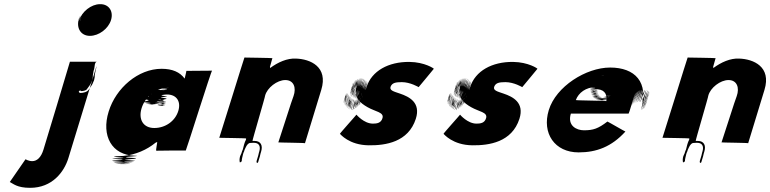

<svg xmlns="http://www.w3.org/2000/svg" viewBox="-20 -788 3695 921"><path d="M459.8 -768C417.8 -768 371.8 -732 359.6 -689C347.5 -646 376.1 -733 363.3 -691C349.8 -647 378.6 -738 365.2 -694C352.3 -652 380.2 -740 367.4 -698C354.6 -656 379.2 -743 365 -700C350.9 -657 376.5 -744 362 -700C347.6 -656 372.2 -743 358.4 -698C344.9 -654 367.3 -616 411.3 -616C454.3 -616 499.7 -650 512.6 -692C525.4 -734 502.1 -769 459.8 -768ZM431.7 -457 430.2 -452C429 -448 428 -445 427.8 -441C426.9 -438 427 -435 426.4 -433C424.2 -426 426.4 -420 424 -412C423 -409 422.8 -405 421.9 -402C421.3 -400 419.7 -398 419.1 -396C414.8 -382 404.7 -372 397.4 -361C392.9 -353 377.3 -351 368.3 -351C367.9 -353 365.5 -355 361.9 -353C353.7 -349 360.6 -342 365.6 -342C379.6 -342 399.1 -347 405.5 -358C413.1 -370 423.5 -381 428.1 -396C428.7 -398 430.3 -400 430.9 -402C431.8 -405 432.3 -410 433.3 -413C435.7 -421 433.2 -426 435.4 -433C436 -435 436.2 -439 437.1 -442C438.4 -446 438.3 -449 439.5 -453C441.3 -459 442.5 -466 443 -471L308.2 -30C287.7 37 230.5 113 124.5 113C61.5 113 43.6 93 27 85L102.3 -24C102.3 -24 117.6 -15 134.6 -15C157.6 -15 177.1 -33 188.4 -70C188.7 -71 316.1 -491 315.4 -492H444.4C432.5 -489 434.8 -467 431.7 -457Z M501.3 -253C464.9 -137 516.1 -43 627.5 -41C678.9 -39 512.7 -35 623.2 -30C673.6 -25 506.7 -22 618.1 -20C669.5 -18 502.6 -15 613 -13C663.4 -11 495.8 -9 606.4 -8C657.1 -7 488.5 -5 595.9 -3C644.3 -1 474.3 -1 582.3 -1C629.3 -1 461.6 -2 571.9 -3C622.2 -4 454.8 -6 563.8 -9C613.7 -12 445.6 -15 558.1 -20C610.3 -24 446.3 -27 559.9 -29C614.8 -32 453 -36 571.2 -40C629.8 -45 685.4 -70 725.5 -103C727.8 -104 731.4 -106 733.7 -107C736 -108 725.9 -65 729.9 -65C735.2 -66 869.2 -66 871.2 -66C873.2 -66 993.6 -450 997.3 -449L874 -448C875 -448 865.7 -411 865.7 -411C843.1 -442 807 -458 755 -458C643 -458 535.9 -366 501.3 -253ZM659.2 -269C676.4 -325 728.6 -365 778.9 -366C828.8 -369 727.2 -367 775.2 -367C825.2 -367 719 -363 769 -363C819 -363 718.1 -360 768.1 -360C817.1 -360 717.8 -359 767.8 -359C816.1 -357 715.2 -354 765.2 -354C813.2 -354 711.5 -355 759.5 -355C801.5 -355 730.1 -357 730.1 -357C774.1 -357 669.5 -355 717.2 -354C763.9 -353 661.6 -352 709 -350C755.4 -348 651.5 -345 695.9 -340C739.4 -335 634.2 -331 682 -327C728.8 -323 627.2 -318 678.1 -311C728.2 -305 631.7 -300 685.5 -296C739.3 -292 642.7 -290 695.4 -289C748.1 -288 652.4 -286 708.4 -286C764.4 -286 671.4 -286 727.4 -289C782 -291 686.6 -293 739.2 -295C791.8 -297 694.4 -299 748.3 -302C800.2 -305 703.8 -310 754.8 -310C804.8 -310 702.3 -302 752.7 -300C802.1 -298 701.8 -297 752.2 -295C801.6 -293 700.1 -288 751.1 -288C801.1 -288 699.8 -284 749.8 -284C799.8 -284 700.2 -282 750.9 -281C800.6 -280 701.6 -280 753.6 -280C804.6 -280 705.6 -280 756.9 -281C807.2 -282 709.1 -285 759.1 -285C809.1 -285 710.4 -289 760.4 -289C809.4 -289 711.5 -296 761.5 -296C811.5 -296 713 -301 763 -301C812 -301 712.6 -306 764.1 -311C814.6 -316 716.1 -321 766.8 -323C816.4 -325 718.6 -329 770.1 -334C821.9 -340 850.6 -306 835.3 -256C820 -206 772.2 -174 720.2 -174C666.2 -174 643 -216 659.2 -269Z M1153.5 -103 1150.4 -93C1148.3 -86 1147.8 -81 1145.6 -74L1144.4 -70C1142.2 -66 1141 -62 1139.4 -57L1138.2 -53C1136.7 -48 1133.1 -43 1131.9 -39C1128.3 -27 1128.5 -18 1130.1 -10C1131.1 -7 1139 -13 1139.6 -15C1139.3 -24 1143.3 -37 1145.7 -48L1146.9 -52L1147.8 -55C1148.4 -57 1150 -59 1150.6 -61L1151.9 -65L1153.4 -70C1160.7 -84 1163.4 -96 1177.2 -102C1182.2 -102 1188.5 -103 1193.5 -103H1198.5C1222.5 -103 1231.3 -86 1223.6 -61L1221.8 -55C1220.3 -50 1220.1 -46 1218.8 -42L1217.6 -38L1216.4 -34L1215.2 -30L1211.5 -18C1210.3 -14 1210.1 -10 1211.4 -8C1217.9 -3 1219.3 -14 1220.5 -18L1223.9 -29L1225.4 -34L1226.6 -38C1228.1 -43 1228.4 -47 1229.6 -51L1230.8 -55L1232.6 -61C1241.5 -90 1231.2 -112 1201.2 -112H1196.2H1191.2C1189.2 -112 1253.6 -329 1251.6 -329C1261.2 -367 1309.5 -404 1348.5 -404C1389.5 -404 1402.2 -367 1388 -327C1385.7 -326 1316.4 -106 1315.1 -105C1313.8 -104 1444.5 -103 1442.9 -101L1521.1 -357C1555.1 -468 1468.4 -505 1399 -507C1357.6 -509 1313.8 -490 1274.9 -461C1276.6 -463 1275.2 -465 1274.8 -467L1286.6 -509C1286.9 -510 1153.5 -512 1152.5 -512C1151.5 -512 1032.8 -127 1031.8 -127C1031.8 -127 1161.2 -125 1160.9 -124C1159.3 -122 1159.7 -120 1160.4 -119L1160.1 -118C1157.9 -114 1155 -108 1153.5 -103Z M1944.1 -491C1843.4 -492 1763 -448 1738.1 -370C1719.7 -313 1759.9 -451 1735.7 -372C1718 -314 1757.9 -451 1733.7 -372C1716 -314 1756.9 -451 1732 -373C1713.6 -316 1753.8 -454 1728 -376C1708.5 -319 1749.7 -457 1724.9 -379C1706.4 -322 1746.6 -460 1720.8 -382C1701.7 -326 1741.6 -463 1716 -386C1695.9 -330 1736.5 -466 1710.6 -388C1691.2 -331 1732.1 -468 1705.9 -389C1686.2 -331 1727.1 -468 1700.9 -389C1681.2 -331 1721.8 -467 1695.3 -387C1675.6 -329 1714.9 -464 1689.7 -385C1671 -327 1711.2 -462 1685.1 -383C1665.1 -324 1705.6 -460 1679.2 -380C1659.1 -321 1699.4 -456 1672.6 -375C1652.3 -315 1691.3 -449 1666.5 -368C1648.2 -308 1689.4 -443 1664.7 -362C1646.3 -302 1687.6 -437 1663.8 -356C1646.5 -296 1687.8 -431 1664 -350C1646.7 -290 1689.6 -424 1666.2 -344C1649.1 -285 1692.4 -420 1669.9 -340C1653.9 -281 1698.5 -417 1676 -337C1660.3 -279 1702.6 -414 1680.4 -335C1664.7 -277 1708 -412 1684.8 -333C1668.1 -275 1710.3 -410 1688.2 -331C1672.5 -273 1715.7 -408 1692.6 -329C1675.9 -271 1720.4 -407 1696 -327C1678.2 -269 1722.5 -404 1698.4 -325C1680.6 -267 1725.6 -401 1701.4 -322C1683.4 -263 1728 -399 1705.5 -319C1688.5 -260 1731.1 -396 1708.6 -316C1691.9 -258 1734.2 -393 1710 -314C1692.3 -256 1733.8 -392 1709.4 -312C1691.3 -253 1731.6 -388 1707.5 -309C1689.4 -250 1730 -386 1704.2 -305C1685.2 -246 1725.5 -381 1698.7 -300C1678.4 -240 1718.6 -375 1693.2 -295C1674.2 -236 1714.7 -372 1689.3 -292C1670.2 -233 1710.8 -369 1685.4 -289C1666.3 -230 1706.6 -365 1680.1 -285C1661.1 -226 1701.7 -362 1676.5 -283C1657.8 -225 1699.7 -362 1673.8 -284C1654.4 -227 1693.6 -365 1667.7 -287C1648.3 -230 1688.5 -368 1662.7 -290C1643.2 -233 1684.4 -371 1658.6 -293C1639.2 -236 1679.6 -375 1654.8 -297C1636.4 -240 1677.6 -378 1651.7 -300C1633.3 -243 1673.5 -381 1648.9 -304C1630.8 -248 1670.7 -385 1644.9 -307C1626.4 -250 1667.9 -389 1643.1 -311C1624.7 -254 1665.5 -391 1641.7 -313C1624 -255 1664.5 -394 1640.3 -315C1622.9 -258 1663.8 -395 1638.9 -317C1620.5 -260 1660.1 -396 1634.9 -317C1616.2 -259 1656.5 -394 1632 -314C1614 -255 1656.5 -391 1632.1 -311C1614.3 -253 1656.6 -388 1632.5 -309C1614.4 -250 1657.4 -384 1634.9 -304C1617.9 -245 1660.5 -381 1638 -301C1621 -242 1663.3 -377 1640.8 -297C1624.8 -238 1667 -373 1643.6 -293C1627.5 -234 1669.8 -369 1647.4 -289C1631.3 -230 1673.9 -366 1651.4 -286C1635.4 -227 1678.7 -362 1656.2 -282C1640.2 -223 1683.8 -359 1661.3 -279C1645.3 -220 1689.8 -356 1667.4 -276C1652.3 -217 1695.9 -353 1674.8 -274C1660 -216 1704.2 -354 1684 -278C1668.9 -222 1713.4 -361 1690.5 -283C1674.1 -226 1717.3 -364 1694.4 -286C1678 -229 1721.2 -367 1698.4 -289C1681.9 -232 1725.4 -371 1703.9 -294C1689.1 -239 1733.6 -378 1711 -301C1694.9 -245 1737.1 -383 1714.2 -305C1698.1 -249 1741.6 -388 1718.1 -311C1702.3 -256 1743.8 -395 1719.2 -318C1701.1 -262 1742.3 -400 1715.8 -323C1696.3 -266 1736.5 -404 1712.7 -326C1694.9 -268 1733.7 -408 1709.6 -329C1692.2 -272 1731.3 -410 1706.5 -332C1688.1 -275 1729.3 -413 1703.4 -335C1684 -278 1725.2 -416 1699.3 -338C1679.9 -281 1720.8 -418 1694.9 -340C1675.5 -283 1716.4 -420 1690.6 -342C1671.1 -285 1711.7 -421 1685.9 -343C1666.4 -286 1707.3 -423 1681.5 -345C1662.1 -288 1703.2 -426 1677.4 -348C1658 -291 1699.9 -428 1675 -350C1656.6 -293 1698.8 -431 1674.2 -354C1656.1 -298 1697.3 -436 1673.8 -359C1655.6 -303 1697.5 -440 1674 -363L1674.9 -366C1657.5 -309 1701 -448 1678.1 -370C1662 -314 1704.9 -451 1682 -373C1665.6 -316 1709.5 -453 1686.6 -375C1671.2 -318 1714.1 -455 1691.3 -377C1674.8 -320 1707.9 -294 1742.8 -274C1781 -252 1822.4 -250 1814.9 -222C1808.2 -197 1786.6 -195 1768.6 -195C1725.6 -195 1689.8 -238 1689.8 -238C1690.8 -238 1608.9 -147 1610.6 -146C1612.3 -145 1654.1 -92 1748.8 -91C1829.5 -90 1938.4 -106 1974.6 -218C1999.5 -296 1943.1 -324 1898.6 -339C1869.7 -349 1846.2 -354 1854 -373C1861.2 -390 1876.5 -394 1907.5 -394C1948.5 -394 1988.1 -370 1988.1 -370C1989.1 -370 2059.7 -457 2061 -458C2062.3 -459 2017.8 -490 1944.1 -491Z M2441.1 -491C2340.4 -492 2260 -448 2235.1 -370C2216.7 -313 2256.9 -451 2232.7 -372C2215 -314 2254.9 -451 2230.7 -372C2213 -314 2253.9 -451 2229 -373C2210.6 -316 2250.8 -454 2225 -376C2205.5 -319 2246.7 -457 2221.9 -379C2203.4 -322 2243.6 -460 2217.8 -382C2198.7 -326 2238.6 -463 2213 -386C2192.9 -330 2233.5 -466 2207.6 -388C2188.2 -331 2229.1 -468 2202.9 -389C2183.2 -331 2224.1 -468 2197.9 -389C2178.2 -331 2218.8 -467 2192.3 -387C2172.6 -329 2211.9 -464 2186.7 -385C2168 -327 2208.2 -462 2182.1 -383C2162.1 -324 2202.6 -460 2176.2 -380C2156.1 -321 2196.4 -456 2169.6 -375C2149.3 -315 2188.3 -449 2163.5 -368C2145.2 -308 2186.4 -443 2161.7 -362C2143.3 -302 2184.6 -437 2160.8 -356C2143.5 -296 2184.8 -431 2161 -350C2143.7 -290 2186.6 -424 2163.2 -344C2146.1 -285 2189.4 -420 2166.9 -340C2150.9 -281 2195.5 -417 2173 -337C2157.3 -279 2199.6 -414 2177.4 -335C2161.7 -277 2205 -412 2181.8 -333C2165.1 -275 2207.3 -410 2185.2 -331C2169.5 -273 2212.7 -408 2189.6 -329C2172.9 -271 2217.4 -407 2193 -327C2175.2 -269 2219.5 -404 2195.4 -325C2177.6 -267 2222.6 -401 2198.4 -322C2180.4 -263 2225 -399 2202.5 -319C2185.5 -260 2228.1 -396 2205.6 -316C2188.9 -258 2231.2 -393 2207 -314C2189.3 -256 2230.8 -392 2206.4 -312C2188.3 -253 2228.6 -388 2204.5 -309C2186.4 -250 2227 -386 2201.2 -305C2182.2 -246 2222.5 -381 2195.7 -300C2175.4 -240 2215.6 -375 2190.2 -295C2171.2 -236 2211.7 -372 2186.3 -292C2167.2 -233 2207.8 -369 2182.4 -289C2163.3 -230 2203.6 -365 2177.1 -285C2158.1 -226 2198.7 -362 2173.5 -283C2154.8 -225 2196.7 -362 2170.8 -284C2151.4 -227 2190.6 -365 2164.7 -287C2145.3 -230 2185.5 -368 2159.7 -290C2140.2 -233 2181.4 -371 2155.6 -293C2136.2 -236 2176.6 -375 2151.8 -297C2133.4 -240 2174.6 -378 2148.7 -300C2130.3 -243 2170.5 -381 2145.9 -304C2127.8 -248 2167.7 -385 2141.9 -307C2123.4 -250 2164.9 -389 2140.1 -311C2121.7 -254 2162.5 -391 2138.7 -313C2121 -255 2161.5 -394 2137.3 -315C2119.9 -258 2160.8 -395 2135.9 -317C2117.5 -260 2157.1 -396 2131.9 -317C2113.2 -259 2153.5 -394 2129 -314C2111 -255 2153.5 -391 2129.1 -311C2111.3 -253 2153.6 -388 2129.5 -309C2111.4 -250 2154.4 -384 2131.9 -304C2114.9 -245 2157.5 -381 2135 -301C2118 -242 2160.3 -377 2137.8 -297C2121.8 -238 2164 -373 2140.6 -293C2124.5 -234 2166.8 -369 2144.4 -289C2128.3 -230 2170.9 -366 2148.4 -286C2132.4 -227 2175.7 -362 2153.2 -282C2137.2 -223 2180.8 -359 2158.3 -279C2142.3 -220 2186.8 -356 2164.4 -276C2149.3 -217 2192.9 -353 2171.8 -274C2157 -216 2201.2 -354 2181 -278C2165.9 -222 2210.4 -361 2187.5 -283C2171.1 -226 2214.3 -364 2191.4 -286C2175 -229 2218.2 -367 2195.4 -289C2178.9 -232 2222.4 -371 2200.9 -294C2186.1 -239 2230.6 -378 2208 -301C2191.9 -245 2234.1 -383 2211.2 -305C2195.1 -249 2238.6 -388 2215.1 -311C2199.3 -256 2240.8 -395 2216.2 -318C2198.1 -262 2239.3 -400 2212.8 -323C2193.3 -266 2233.5 -404 2209.7 -326C2191.9 -268 2230.7 -408 2206.6 -329C2189.2 -272 2228.3 -410 2203.5 -332C2185.1 -275 2226.3 -413 2200.4 -335C2181 -278 2222.2 -416 2196.3 -338C2176.9 -281 2217.8 -418 2191.9 -340C2172.5 -283 2213.4 -420 2187.6 -342C2168.1 -285 2208.7 -421 2182.9 -343C2163.4 -286 2204.3 -423 2178.5 -345C2159.1 -288 2200.2 -426 2174.4 -348C2155 -291 2196.9 -428 2172 -350C2153.6 -293 2195.8 -431 2171.2 -354C2153.1 -298 2194.3 -436 2170.8 -359C2152.6 -303 2194.5 -440 2171 -363L2171.9 -366C2154.5 -309 2198 -448 2175.1 -370C2159 -314 2201.9 -451 2179 -373C2162.6 -316 2206.5 -453 2183.6 -375C2168.2 -318 2211.1 -455 2188.3 -377C2171.8 -320 2204.9 -294 2239.8 -274C2278 -252 2319.4 -250 2311.9 -222C2305.2 -197 2283.6 -195 2265.6 -195C2222.6 -195 2186.8 -238 2186.8 -238C2187.8 -238 2105.9 -147 2107.6 -146C2109.3 -145 2151.1 -92 2245.8 -91C2326.5 -90 2435.4 -106 2471.6 -218C2496.5 -296 2440.1 -324 2395.6 -339C2366.7 -349 2343.2 -354 2351 -373C2358.2 -390 2373.5 -394 2404.5 -394C2445.5 -394 2485.1 -370 2485.1 -370C2486.1 -370 2556.7 -457 2558 -458C2559.3 -459 2514.8 -490 2441.1 -491Z M3004.5 -270C3046.1 -406 3003.9 -268 3005.8 -274C3047.3 -410 3004.9 -271 3006.7 -277C3048 -412 3007.1 -275 3008.6 -280C3050.2 -416 3007.4 -276 3010.2 -282C3051.8 -418 3010.3 -279 3013.4 -286C3056 -422 3014.8 -284 3017.7 -290C3061.2 -426 3019.7 -287 3022.6 -293C3066.2 -429 3025.4 -289 3028.2 -295C3070.8 -431 3027.7 -290 3030.5 -296C3072.8 -431 3032 -291 3034.8 -297C3077.1 -432 3035.6 -293 3039.1 -298C3082.4 -433 3041.6 -293 3045.1 -298C3088.4 -433 3047.6 -293 3052.1 -298C3095.4 -433 3055.3 -292 3059.8 -297C3103.1 -432 3062 -291 3066.5 -296C3109.8 -431 3068.7 -290 3071.9 -294C3114.9 -428 3073.4 -286 3075.7 -290C3117.6 -424 3075.5 -283 3077.7 -287C3119.7 -421 3076 -278 3077.2 -282C3118.2 -416 3075.7 -277 3075.7 -277C3116.3 -410 3071.9 -268 3073.2 -272C3112.8 -405 3070.4 -263 3070.6 -267C3111.6 -401 3066.8 -261 3067 -265C3107 -399 3062.6 -257 3062.1 -262C3101.1 -396 3057.3 -256 3057.8 -261C3098.1 -396 3054 -255 3054.5 -260C3094.8 -395 3024.9 -464 2906.9 -464C2790.9 -464 2647 -373 2612.5 -260C2578.2 -148 2641.4 -57 2755.4 -57C2841.4 -57 2913.7 -84 2980 -157C2978 -157 2895.7 -205 2893.7 -205C2849.3 -171 2825.8 -163 2780.8 -163C2746.8 -163 2700.3 -184 2718.3 -243H2995.3C2998.1 -249 3000.9 -258 3002.7 -264ZM2742.2 -308C2754.9 -343 2791.1 -370 2837.1 -370C2879.1 -370 2796.8 -369 2843.8 -369C2884.8 -369 2800.8 -369 2848.8 -369H2854.8C2895.8 -369 2813.8 -369 2861.8 -369H2880.8C2921.8 -369 2838.8 -369 2885.8 -369C2926.8 -369 2844.1 -370 2891.1 -370C2931.1 -370 2848.4 -371 2896.7 -372C2938 -373 2855 -373 2903.6 -375C2945.3 -377 2862.9 -379 2910.5 -381C2951.1 -383 2868.7 -385 2915.3 -387C2955.9 -389 2871.5 -391 2918.5 -394C2958.4 -397 2874.3 -400 2919.9 -402C2959.5 -404 2874.1 -406 2919.7 -408C2958.3 -410 2873.3 -413 2917.9 -415C2955.5 -417 2868.5 -417 2912.1 -419C2948.7 -421 2862 -422 2904.3 -423C2940.6 -424 2853.6 -424 2896.6 -424C2932.6 -424 2845.6 -424 2888.6 -424C2888.6 -424 2838.9 -425 2881.9 -425C2881.9 -425 2830.6 -424 2874.6 -424C2911.6 -424 2825.6 -424 2869.6 -424C2906.6 -424 2820.3 -423 2864.3 -423C2902 -422 2816 -422 2859.7 -421C2897.4 -420 2810.1 -419 2853.8 -418C2890.5 -417 2804.2 -416 2847.6 -414C2884 -412 2797.7 -411 2841 -409C2878.4 -407 2792.1 -406 2836.5 -404C2873.9 -402 2788.6 -401 2833.3 -400C2872 -399 2785.4 -397 2831.1 -396C2869.8 -395 2783.8 -392 2829.8 -392C2868.8 -392 2782.9 -389 2828.9 -389C2867.9 -389 2781.7 -385 2827.7 -385C2866.7 -385 2780.8 -382 2826.8 -382C2865.8 -382 2779.9 -379 2825.3 -377C2863.6 -375 2779.3 -374 2824.7 -372C2864.1 -370 2779.8 -369 2825.2 -367C2863.9 -366 2779.6 -365 2825 -363C2863.4 -361 2778.8 -359 2825.1 -357C2864.5 -355 2778.3 -351 2825.3 -351C2864.3 -351 2781.1 -347 2827.1 -347C2867.1 -347 2781.2 -344 2827.6 -342C2866.9 -340 2783.6 -339 2829.3 -338C2869 -337 2784.4 -335 2830.8 -333C2870.2 -331 2786.6 -329 2833.6 -329C2872.6 -329 2788.7 -326 2834.7 -326C2874.7 -326 2790.8 -323 2837.4 -322C2877.1 -321 2792.5 -319 2840.2 -318C2880.9 -317 2797.3 -315 2845.3 -315C2884.3 -315 2803.7 -313 2849.7 -313C2890.7 -313 2806.1 -311 2852.8 -310C2893.5 -309 2811.2 -308 2859.2 -308C2900.2 -308 2818.2 -308 2865.2 -308C2905.2 -308 2821.9 -307 2868.9 -307H2872.9C2913.9 -307 2831.2 -308 2878.2 -308C2919.2 -308 2836.5 -309 2886.1 -311C2928.7 -313 2847 -314 2894.3 -315C2934.6 -316 2852.2 -318 2899.2 -318C2938.2 -318 2854.8 -320 2900.8 -320C2940.8 -320 2857.4 -322 2903.8 -323C2943.1 -324 2857.4 -325 2902.7 -326C2941 -327 2855.3 -328 2900.3 -328C2938.3 -328 2851.7 -326 2896.7 -326C2935.7 -326 2848.4 -325 2894.4 -325C2932.4 -325 2845.8 -323 2890.4 -322C2928.1 -321 2841.8 -320 2884.5 -319C2920.9 -317 2833.6 -316 2878.6 -316C2916.6 -316 2830.6 -316 2875.6 -316H2872.6C2911.6 -316 2822.9 -317 2868.9 -317C2906.9 -317 2819.9 -317 2862.9 -317C2899.9 -317 2813.9 -317 2859.2 -318C2897.5 -319 2811.5 -319 2855.8 -320C2894.1 -321 2807.4 -322 2851.8 -323C2890.1 -324 2803.4 -325 2847.7 -326C2886 -327 2800 -327 2845.3 -328C2883.6 -329 2798.5 -332 2843.5 -332C2882.5 -332 2795.4 -335 2841.4 -335C2879.4 -335 2794 -337 2839.3 -338C2877.9 -340 2793.3 -341 2838.6 -342C2877.9 -343 2791.2 -344 2836.8 -346C2875.4 -348 2791 -350 2836.3 -351C2874.9 -353 2788.9 -353 2834.5 -355C2873.1 -357 2788.5 -358 2834.1 -360C2873.7 -362 2894.6 -342 2888.6 -303C2888.2 -305 2742.6 -306 2742.2 -308Z M3279.5 -103 3276.4 -93C3274.3 -86 3273.8 -81 3271.6 -74L3270.4 -70C3268.2 -66 3267 -62 3265.4 -57L3264.2 -53C3262.7 -48 3259.1 -43 3257.9 -39C3254.3 -27 3254.5 -18 3256.1 -10C3257.1 -7 3265 -13 3265.6 -15C3265.3 -24 3269.3 -37 3271.7 -48L3272.9 -52L3273.8 -55C3274.4 -57 3276 -59 3276.6 -61L3277.9 -65L3279.4 -70C3286.7 -84 3289.4 -96 3303.2 -102C3308.2 -102 3314.5 -103 3319.5 -103H3324.5C3348.5 -103 3357.3 -86 3349.6 -61L3347.8 -55C3346.3 -50 3346.1 -46 3344.8 -42L3343.6 -38L3342.4 -34L3341.2 -30L3337.5 -18C3336.3 -14 3336.1 -10 3337.4 -8C3343.9 -3 3345.3 -14 3346.5 -18L3349.9 -29L3351.4 -34L3352.6 -38C3354.1 -43 3354.4 -47 3355.6 -51L3356.8 -55L3358.6 -61C3367.5 -90 3357.2 -112 3327.2 -112H3322.2H3317.2C3315.2 -112 3379.6 -329 3377.6 -329C3387.2 -367 3435.5 -404 3474.5 -404C3515.5 -404 3528.2 -367 3514 -327C3511.7 -326 3442.4 -106 3441.1 -105C3439.8 -104 3570.5 -103 3568.9 -101L3647.1 -357C3681.1 -468 3594.4 -505 3525 -507C3483.6 -509 3439.8 -490 3400.9 -461C3402.6 -463 3401.2 -465 3400.8 -467L3412.6 -509C3412.9 -510 3279.5 -512 3278.5 -512C3277.5 -512 3158.8 -127 3157.8 -127C3157.8 -127 3287.2 -125 3286.9 -124C3285.3 -122 3285.7 -120 3286.4 -119L3286.1 -118C3283.9 -114 3281 -108 3279.5 -103Z"/></svg>

Font: Hussar Wojna
Style: 3Obl
Weight: 400
Designer: Robert Jablonski
Foundry: Cannot Into Space Fonts
Version: Version 1.01